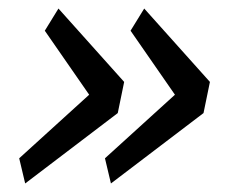

<svg xmlns="http://www.w3.org/2000/svg" viewBox="-20 -508 539 450"><path d="M39 -78 256 -243 271 -316 117 -488 85 -436 189 -286 25 -137ZM240 -78 457 -243 472 -316 318 -488 286 -436 390 -286 226 -137Z"/></svg>

Font: LVC Sans
Style: Italic
Weight: 400
Italic angle: -11.31°
Designer: Mike Abbink, Paul van der Laan, Pieter van Rosmalen
Foundry: Bold Monday
Version: Version 3.0